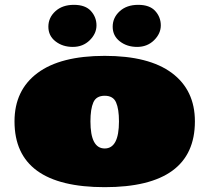

<svg xmlns="http://www.w3.org/2000/svg" viewBox="-20 -752 866 794"><path d="M472 -250Q472 -301 460 -328.5Q448 -356 413 -356Q378 -356 366 -328.5Q354 -301 354 -250Q354 -138 413 -138Q472 -138 472 -250ZM40 -250Q40 -379 135 -450Q230 -521 413 -521Q596 -521 691 -450Q786 -379 786 -250Q786 22 413 22Q40 22 40 -250ZM180 -641.5Q180 -679 209 -705.5Q238 -732 285.5 -732Q333 -732 356 -706.5Q379 -681 379 -647Q379 -613 351 -585.5Q323 -558 281 -558Q239 -558 209.5 -581Q180 -604 180 -641.5ZM446 -641.5Q446 -679 475 -705.5Q504 -732 551.5 -732Q599 -732 622 -706.5Q645 -681 645 -647Q645 -613 617 -585.5Q589 -558 547 -558Q505 -558 475.5 -581Q446 -604 446 -641.5Z"/></svg>

Font: Chango
Style: Regular
Weight: 400
Designer: Manuel Lupez
Foundry: Fontstage
Version: Version 1.001